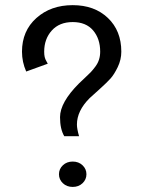

<svg xmlns="http://www.w3.org/2000/svg" viewBox="-20 -737 573 757"><path d="M305.4 -85.4Q320.8 -70.8 320.8 -50Q320.8 -29.2 305.4 -14.6Q290 0 266.7 0Q243.3 0 227.9 -14.6Q212.5 -29.2 212.5 -50Q212.5 -70.8 227.9 -85.4Q243.3 -100 266.7 -100Q290 -100 305.4 -85.4ZM266.7 -716.7Q352.5 -716.7 405.4 -666.2Q458.3 -615.8 458.3 -533.3Q458.3 -501.7 444.2 -472.5Q430 -443.3 416.2 -427.9Q402.5 -412.5 372.5 -385.4Q342.5 -358.3 333.3 -350Q283.3 -300 283.3 -245.8Q283.3 -229.2 291.7 -200H233.3Q216.7 -228.3 216.7 -275Q216.7 -333.3 291.7 -408.3Q298.3 -415 314.2 -429.6Q330 -444.2 337.9 -452.5Q345.8 -460.8 355.8 -474.2Q365.8 -487.5 370.4 -502.1Q375 -516.7 375 -533.3Q375 -584.2 347.1 -617.1Q319.2 -650 266.7 -650Q214.2 -650 184.2 -616.7Q154.2 -583.3 154.2 -533.3Q154.2 -520.8 156.2 -512.1Q158.3 -503.3 163.3 -495Q168.3 -486.7 168.3 -485.8L83.3 -455Q66.7 -492.5 66.7 -533.3Q66.7 -615 123.3 -665.8Q180 -716.7 266.7 -716.7Z"/></svg>

Font: BoonBaan
Style: Regular
Weight: 400
Designer: Sungsit Sawaiwan
Foundry: FontUni
Version: Version 2.0